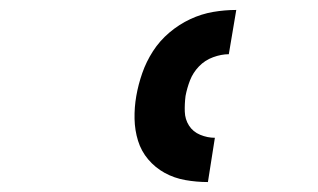

<svg xmlns="http://www.w3.org/2000/svg" viewBox="-20 -800 640 386"><path d="M398 -434Q375 -434 352.5 -438Q330 -442 311 -452.5Q292 -463 278 -479.5Q264 -496 257.5 -517Q251 -538 250.5 -561Q250 -584 254 -607Q258 -630 266 -653Q274 -676 287.5 -697Q301 -718 320.5 -734.5Q340 -751 362.5 -761.5Q385 -772 408.5 -776Q432 -780 455 -780L440 -691Q425 -691 408.5 -685Q392 -679 380 -666.5Q368 -654 362 -638.5Q356 -623 353 -607Q351 -591 351.5 -575.5Q352 -560 360 -547.5Q368 -535 382.5 -529Q397 -523 412 -523Z"/></svg>

Font: Iosevka Extended Oblique
Style: Bold
Weight: 700
Width: 7
Italic angle: -9°
Monospace: yes
Designer: Belleve Invis
Foundry: Belleve Invis
Version: Version 32.5.0; ttfautohint (v1.8.4)